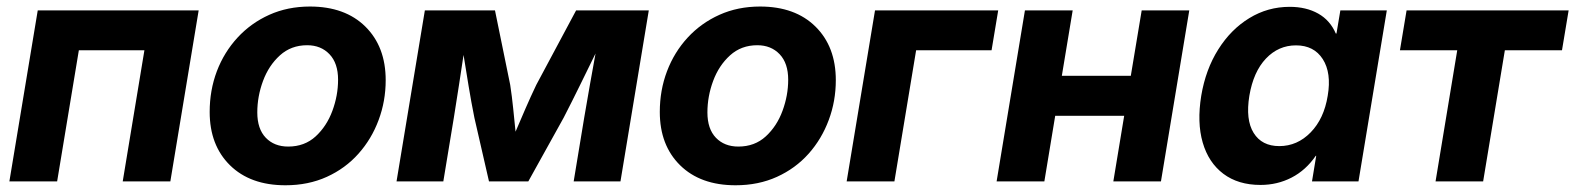

<svg xmlns="http://www.w3.org/2000/svg" viewBox="-20 -547 4750 579"><path d="M579.1 -515.6 493.7 0H350.1L415.5 -395.5H217.8L152.3 0H8.3L93.8 -515.6Z M840.8 11.7Q734.9 11.7 673.6 -48.6Q612.3 -108.9 612.3 -209.5Q612.3 -274.9 634 -332.3Q655.8 -389.6 696.3 -433.6Q736.8 -477.5 792.2 -502.4Q847.7 -527.3 914.6 -527.3Q1020.5 -527.3 1081.8 -466.8Q1143.1 -406.2 1143.1 -305.2Q1143.1 -242.2 1121.8 -185.1Q1100.6 -127.9 1061 -83.5Q1021.5 -39.1 965.6 -13.7Q909.7 11.7 840.8 11.7ZM849.1 -105Q898.4 -105 931.9 -135.7Q965.3 -166.5 982.4 -212.9Q999.5 -259.3 999.5 -306.6Q999.5 -356.4 973.6 -383.5Q947.8 -410.6 906.2 -410.6Q857.9 -410.6 824.2 -380.1Q790.5 -349.6 773.2 -303Q755.9 -256.3 755.9 -208Q755.9 -158.2 781.5 -131.6Q807.1 -105 849.1 -105Z M1175.8 0 1261.2 -515.6H1472.7L1518.6 -291Q1523.9 -256.3 1527.6 -219.7Q1531.2 -183.1 1534.7 -149.9Q1548.8 -183.1 1564.7 -219.7Q1580.6 -256.3 1597.2 -291L1717.3 -515.6H1936.5L1851.1 0H1710L1741.7 -191.9Q1750.5 -244.1 1759 -291.7Q1767.6 -339.4 1775.9 -385.7Q1752.9 -338.9 1729 -290Q1705.1 -241.2 1679.7 -191.9L1573.2 0H1454.6L1410.6 -191.9Q1400.9 -240.2 1393.1 -287.8Q1385.3 -335.4 1377.9 -381.3Q1371.1 -336.4 1364 -289.8Q1356.9 -243.2 1348.6 -191.9L1316.9 0Z M2198.2 11.7Q2092.3 11.7 2031 -48.6Q1969.7 -108.9 1969.7 -209.5Q1969.7 -274.9 1991.5 -332.3Q2013.2 -389.6 2053.7 -433.6Q2094.2 -477.5 2149.7 -502.4Q2205.1 -527.3 2272 -527.3Q2377.9 -527.3 2439.2 -466.8Q2500.5 -406.2 2500.5 -305.2Q2500.5 -242.2 2479.2 -185.1Q2458 -127.9 2418.5 -83.5Q2378.9 -39.1 2323 -13.7Q2267.1 11.7 2198.2 11.7ZM2206.5 -105Q2255.9 -105 2289.3 -135.7Q2322.8 -166.5 2339.8 -212.9Q2356.9 -259.3 2356.9 -306.6Q2356.9 -356.4 2331.1 -383.5Q2305.2 -410.6 2263.7 -410.6Q2215.3 -410.6 2181.6 -380.1Q2147.9 -349.6 2130.6 -303Q2113.3 -256.3 2113.3 -208Q2113.3 -158.2 2138.9 -131.6Q2164.6 -105 2206.5 -105Z M2990.2 -515.6 2970.2 -395.5H2742.7L2677.2 0H2533.2L2618.7 -515.6Z M3214.8 -515.6 3182.1 -318.4H3390.1L3422.9 -515.6H3566.4L3481 0H3337.4L3370.1 -197.8H3162.1L3129.4 0H2985.4L3070.8 -515.6Z M3781.2 10.7Q3713.9 10.7 3669.2 -22.9Q3624.5 -56.6 3606.9 -117.2Q3589.4 -177.7 3602.5 -258.3Q3615.7 -337.4 3653.8 -397.9Q3691.9 -458.5 3747.6 -492.4Q3803.2 -526.4 3869.1 -526.4Q3918.9 -526.4 3955.1 -506.1Q3991.2 -485.8 4008.3 -445.8H4010.3L4022 -515.6H4162.1L4076.7 0H3936.5L3949.2 -77.1H3947.8Q3918 -33.7 3875 -11.5Q3832 10.7 3781.2 10.7ZM3837.9 -106.4Q3892.1 -106.4 3932.4 -147.7Q3972.7 -189 3983.9 -258.3Q3995.6 -327.1 3969 -368.7Q3942.4 -410.2 3888.2 -410.2Q3835.4 -410.2 3797.6 -370.4Q3759.8 -330.6 3747.6 -258.3Q3735.8 -186 3760.5 -146.2Q3785.2 -106.4 3837.9 -106.4Z M4309.1 0 4374.5 -395.5H4201.7L4221.7 -515.6H4710.4L4690.4 -395.5H4518.1L4452.6 0Z"/></svg>

Font: Inter Display
Style: Bold Italic
Weight: 700
Italic angle: -9.39999°
Designer: Rasmus Andersson
Foundry: rsms
Version: Version 4.000;git-a52131595